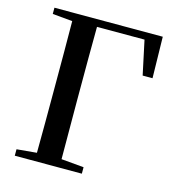

<svg xmlns="http://www.w3.org/2000/svg" viewBox="-109 -828 844 921"><g transform="rotate(15 313.0 -367.5)"><path d="M48 -704 147 -695C148 -595 148 -495 148 -393V-336C148 -240 148 -140 147 -41L48 -32V0H381V-32L269 -42L268 -336V-393C268 -496 268 -598 269 -699H505L541 -530H590L586 -735H48Z"/></g></svg>

Font: Noto Serif CJK KR SemiBold
Style: Regular
Weight: 600
Designer: Ryoko NISHIZUKA 西塚涼子 (kana & ideographs); Frank Grießhammer (Latin, Greek & Cyrillic); Wenlong ZHANG 张文龙 (bopomofo); San
Foundry: Adobe
Version: Version 2.001;hotconv 1.1.0;makeotfexe 2.6.0